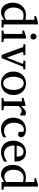

<svg xmlns="http://www.w3.org/2000/svg" viewBox="1531 -2308 789 3891"><g transform="rotate(90 1925.5 -362.5)"><path d="M380.9 -431.2Q374.5 -433.1 364.5 -435.8Q354.5 -438.5 343 -440.7Q331.5 -442.9 319.1 -444.3Q306.6 -445.8 295.9 -445.8Q258.8 -445.8 228.5 -431.4Q198.2 -417 177 -390.9Q155.8 -364.7 144.3 -327.6Q132.8 -290.5 132.8 -245.1Q132.8 -204.1 142.6 -169.7Q152.3 -135.3 170.9 -109.9Q189.5 -84.5 216.3 -70.3Q243.2 -56.2 277.8 -56.2Q293 -56.2 307.1 -59.3Q321.3 -62.5 334.5 -67.6Q347.7 -72.8 359.4 -78.9Q371.1 -85 380.9 -90.8ZM380.9 0V-53.2Q363.8 -40 345.5 -28.1Q327.1 -16.1 307.9 -7.3Q288.6 1.5 268.3 6.8Q248 12.2 226.1 12.2Q175.8 12.2 139.4 -9.5Q103 -31.2 79.6 -65.7Q56.2 -100.1 45.2 -142.8Q34.2 -185.5 34.2 -228Q34.2 -278.8 49.8 -326.9Q65.4 -375 97.2 -412.1Q128.9 -449.2 176.8 -471.7Q224.6 -494.1 289.1 -494.1Q300.8 -494.1 314.5 -492.7Q328.1 -491.2 341.1 -489.5Q354 -487.8 364.5 -485.6Q375 -483.4 380.9 -481.9V-665H305.2V-698.2L434.1 -736.8H474.1V-64Q474.1 -54.7 480 -48.8Q485.8 -43 495.1 -42L538.1 -39.1V0Z M598.1 0V-39.1L647 -42Q656.2 -43 662.1 -48.8Q668 -54.7 668 -64V-420.9H599.1V-456.1L721.2 -494.1H760.7V-64Q760.7 -54.7 766.8 -48.8Q772.9 -43 781.7 -42L833 -39.1V0ZM781.7 -647Q781.7 -634.3 777.1 -622.8Q772.5 -611.3 764.2 -603Q755.9 -594.7 744.9 -589.8Q733.9 -585 721.2 -585Q708.5 -585 697 -589.8Q685.5 -594.7 677.2 -603Q668.9 -611.3 664.1 -622.8Q659.2 -634.3 659.2 -647Q659.2 -659.7 664.1 -670.9Q668.9 -682.1 677.2 -690.4Q685.5 -698.7 697 -703.4Q708.5 -708 721.2 -708Q733.9 -708 744.9 -703.4Q755.9 -698.7 764.2 -690.4Q772.5 -682.1 777.1 -670.9Q781.7 -659.7 781.7 -647Z M1333 -437 1158.2 0H1093.3L932.1 -437L877 -442.9V-481.9H1098.1V-442.9L1050.3 -439.9Q1042 -439 1037.1 -432.6Q1032.2 -426.3 1035.2 -418L1147 -105L1270 -418Q1273.4 -425.8 1269 -432.4Q1264.6 -439 1256.3 -439.9L1211.4 -442.9V-481.9H1386.2V-442.9Z M1801.8 -241.2Q1801.8 -282.2 1793.7 -319.8Q1785.6 -357.4 1769 -386.2Q1752.4 -415 1727.5 -432.1Q1702.6 -449.2 1668.9 -449.2Q1634.3 -449.2 1608.9 -432.1Q1583.5 -415 1567.1 -386.2Q1550.8 -357.4 1543 -319.8Q1535.2 -282.2 1535.2 -241.2Q1535.2 -200.7 1543.2 -163.1Q1551.3 -125.5 1567.9 -96.7Q1584.5 -67.9 1609.4 -50.5Q1634.3 -33.2 1668 -33.2Q1702.1 -33.2 1727.5 -50.3Q1752.9 -67.4 1769.3 -96.2Q1785.6 -125 1793.7 -162.6Q1801.8 -200.2 1801.8 -241.2ZM1905.8 -240.2Q1905.8 -187 1888.9 -140.9Q1872.1 -94.7 1841.1 -60.8Q1810.1 -26.9 1765.9 -7.3Q1721.7 12.2 1667 12.2Q1612.3 12.2 1568.4 -7.1Q1524.4 -26.4 1493.7 -60.1Q1462.9 -93.8 1446.5 -139.9Q1430.2 -186 1430.2 -240.2Q1430.2 -293.5 1446.8 -339.8Q1463.4 -386.2 1494.6 -420.7Q1525.9 -455.1 1570.1 -474.6Q1614.3 -494.1 1669.9 -494.1Q1725.6 -494.1 1769.5 -474.1Q1813.5 -454.1 1843.8 -419.7Q1874 -385.3 1889.9 -339.1Q1905.8 -293 1905.8 -240.2Z M2281.7 -379.9Q2272 -391.1 2259.3 -399.2Q2246.6 -407.2 2228 -407.2Q2203.6 -407.2 2178.7 -390.9Q2153.8 -374.5 2127.9 -345.2V-64Q2127.9 -54.7 2133.8 -48.8Q2139.6 -43 2148.9 -42L2214.8 -39.1V0H1964.8V-38.1L2014.2 -42Q2022.9 -43 2029.1 -48.8Q2035.2 -54.7 2035.2 -64V-411.1H1962.9V-443.8L2086.9 -481.9H2127.9V-393.1Q2138.7 -404.8 2154.1 -422.1Q2169.4 -439.5 2187 -455.6Q2204.6 -471.7 2223.4 -482.9Q2242.2 -494.1 2259.8 -494.1Q2267.6 -494.1 2276.4 -492.7Q2285.2 -491.2 2293.5 -489Q2301.8 -486.8 2308.8 -484.1Q2315.9 -481.4 2320.8 -479V-379.9Z M2763.2 -37.1Q2746.1 -28.3 2727.3 -19.3Q2708.5 -10.3 2687.3 -3.4Q2666 3.4 2642.8 7.8Q2619.6 12.2 2594.2 12.2Q2541.5 12.2 2499.3 -6.6Q2457 -25.4 2427.2 -58.8Q2397.5 -92.3 2381.3 -138.2Q2365.2 -184.1 2365.2 -237.8Q2365.2 -300.8 2384.8 -348.6Q2404.3 -396.5 2437.5 -429Q2470.7 -461.4 2514.4 -477.8Q2558.1 -494.1 2606 -494.1Q2638.7 -494.1 2667.2 -487.5Q2695.8 -481 2716.6 -468.3Q2737.3 -455.6 2749.3 -437Q2761.2 -418.5 2761.2 -394Q2761.2 -379.4 2756.1 -368.4Q2751 -357.4 2742.7 -349.9Q2734.4 -342.3 2723.9 -338.6Q2713.4 -335 2702.1 -335Q2685.5 -335 2673.3 -340.6Q2661.1 -346.2 2651.9 -352.1V-439Q2641.6 -444.8 2630.6 -448.5Q2619.6 -452.1 2609.9 -452.1Q2576.7 -452.1 2550 -437Q2523.4 -421.9 2505.1 -395Q2486.8 -368.2 2477.1 -331.3Q2467.3 -294.4 2467.3 -251Q2467.3 -209.5 2477.8 -172.9Q2488.3 -136.2 2509 -109.1Q2529.8 -82 2560.8 -66.4Q2591.8 -50.8 2632.8 -50.8Q2668 -50.8 2699.5 -61.8Q2731 -72.8 2763.2 -94.2Z M3252.9 -49.8Q3231.9 -36.6 3209.2 -25.4Q3186.5 -14.2 3162.4 -5.9Q3138.2 2.4 3113.3 7.3Q3088.4 12.2 3063 12.2Q3017.6 12.2 2975.6 -3.2Q2933.6 -18.6 2901.6 -49.3Q2869.6 -80.1 2850.3 -126.7Q2831.1 -173.3 2831.1 -235.8Q2831.1 -294.4 2848.6 -342Q2866.2 -389.6 2897.5 -423.6Q2928.7 -457.5 2971.7 -475.8Q3014.6 -494.1 3065.9 -494.1Q3112.3 -494.1 3147.5 -478.8Q3182.6 -463.4 3206.1 -436.3Q3229.5 -409.2 3241.2 -371.3Q3252.9 -333.5 3252.9 -289.1V-275.9Q3252.9 -268.1 3252 -261.2H2927.7Q2927.7 -223.1 2935.8 -185.1Q2943.8 -147 2962.9 -116.7Q2981.9 -86.4 3014.2 -67.6Q3046.4 -48.8 3094.7 -48.8Q3116.2 -48.8 3137.2 -54.4Q3158.2 -60.1 3178.5 -68.8Q3198.7 -77.6 3217.3 -88.6Q3235.8 -99.6 3252.9 -110.8ZM3152.8 -328.1Q3152.8 -353 3147 -374.3Q3141.1 -395.5 3129.2 -411.1Q3117.2 -426.8 3098.9 -435.8Q3080.6 -444.8 3055.7 -444.8Q3030.8 -444.8 3009.3 -435.3Q2987.8 -425.8 2971.4 -407.7Q2955.1 -389.6 2945.1 -364Q2935.1 -338.4 2933.1 -306.2H3152.8Z M3668 -431.2Q3661.6 -433.1 3651.6 -435.8Q3641.6 -438.5 3630.1 -440.7Q3618.7 -442.9 3606.2 -444.3Q3593.8 -445.8 3583 -445.8Q3545.9 -445.8 3515.6 -431.4Q3485.4 -417 3464.1 -390.9Q3442.9 -364.7 3431.4 -327.6Q3419.9 -290.5 3419.9 -245.1Q3419.9 -204.1 3429.7 -169.7Q3439.5 -135.3 3458 -109.9Q3476.6 -84.5 3503.4 -70.3Q3530.3 -56.2 3564.9 -56.2Q3580.1 -56.2 3594.2 -59.3Q3608.4 -62.5 3621.6 -67.6Q3634.8 -72.8 3646.5 -78.9Q3658.2 -85 3668 -90.8ZM3668 0V-53.2Q3650.9 -40 3632.6 -28.1Q3614.3 -16.1 3595 -7.3Q3575.7 1.5 3555.4 6.8Q3535.2 12.2 3513.2 12.2Q3462.9 12.2 3426.5 -9.5Q3390.1 -31.2 3366.7 -65.7Q3343.3 -100.1 3332.3 -142.8Q3321.3 -185.5 3321.3 -228Q3321.3 -278.8 3336.9 -326.9Q3352.5 -375 3384.3 -412.1Q3416 -449.2 3463.9 -471.7Q3511.7 -494.1 3576.2 -494.1Q3587.9 -494.1 3601.6 -492.7Q3615.2 -491.2 3628.2 -489.5Q3641.1 -487.8 3651.6 -485.6Q3662.1 -483.4 3668 -481.9V-665H3592.3V-698.2L3721.2 -736.8H3761.2V-64Q3761.2 -54.7 3767.1 -48.8Q3772.9 -43 3782.2 -42L3825.2 -39.1V0Z"/></g></svg>

Font: Charis SIL Am
Style: Regular
Weight: 400
Foundry: SIL International
Version: Version 5.000